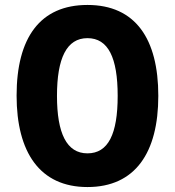

<svg xmlns="http://www.w3.org/2000/svg" viewBox="-20 -745 705 775"><path d="M619 -358C619 -588 527 -725 333 -725C142 -725 47 -593 47 -359C47 -130 141 10 333 10C526 10 619 -129 619 -358ZM210 -358C210 -510 249 -591 333 -591C417 -591 455 -512 455 -358C455 -204 417 -126 333 -126C249 -126 210 -207 210 -358Z"/></svg>

Font: Noto Sans Sinhala UI Condensed ExtraBold
Style: Regular
Weight: 800
Width: 3
Designer: Jelle Bosma - Monotype Design Team
Foundry: Monotype Imaging Inc.
Version: Version 2.006